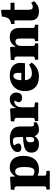

<svg xmlns="http://www.w3.org/2000/svg" viewBox="1298 -2032 949 3586"><g transform="rotate(-90 1773.0 -238.5)"><path d="M26 216V155L60 150Q75 149 80.5 140Q86 131 86 104V-381Q86 -415 79.5 -427Q73 -439 52 -442L20 -446L25 -512L252 -525L266 -516L271 -432H274Q298 -472 337.5 -501.5Q377 -531 442 -531Q541 -531 598 -468Q655 -405 655 -277Q655 -189 627 -123.5Q599 -58 542 -22Q485 14 398 14Q332 14 285 -12V104Q285 129 290.5 138.5Q296 148 319 150L375 156V216ZM363 -70Q407 -70 427 -112.5Q447 -155 447 -261Q447 -352 425.5 -391.5Q404 -431 364 -431Q327 -431 306 -402.5Q285 -374 285 -323V-98Q299 -86 321 -78Q343 -70 363 -70Z M872 14Q798 14 757 -22.5Q716 -59 716 -123Q716 -183 746.5 -216Q777 -249 841 -264Q905 -279 1006 -284V-371Q1006 -424 991 -448.5Q976 -473 932 -473Q910 -473 886.5 -466.5Q863 -460 848 -449Q872 -417 879.5 -399.5Q887 -382 887 -371Q887 -347 866 -331Q845 -315 804 -315Q764 -315 745 -333.5Q726 -352 726 -382Q726 -421 755 -455Q784 -489 838.5 -509.5Q893 -530 969 -530Q1086 -530 1145.5 -484Q1205 -438 1205 -330V-125Q1205 -79 1238 -79Q1255 -79 1275 -86L1287 -37Q1263 -14 1226 0Q1189 14 1150 14Q1096 14 1065 -10Q1034 -34 1025 -70Q1008 -35 971.5 -10.5Q935 14 872 14ZM953 -74Q979 -74 992.5 -90.5Q1006 -107 1006 -137V-228Q954 -227 931.5 -208Q909 -189 909 -143Q909 -109 919 -91.5Q929 -74 953 -74Z M1305 0V-61L1340 -66Q1355 -69 1360 -78.5Q1365 -88 1365 -114V-381Q1365 -413 1360 -426Q1355 -439 1331 -442L1297 -446L1303 -512L1528 -525L1543 -515L1549 -417H1552Q1572 -471 1615.5 -501Q1659 -531 1711 -531Q1770 -531 1803.5 -498Q1837 -465 1837 -411Q1837 -360 1813 -330.5Q1789 -301 1739 -301Q1698 -301 1678 -318.5Q1658 -336 1658 -361Q1658 -376 1664 -392Q1670 -408 1689 -441Q1661 -451 1631.5 -437.5Q1602 -424 1582.5 -391.5Q1563 -359 1563 -311V-113Q1563 -89 1568 -79Q1573 -69 1592 -67L1653 -61V0Z M2138 14Q2004 14 1934.5 -56.5Q1865 -127 1865 -245Q1865 -338 1903.5 -401.5Q1942 -465 2008 -498Q2074 -531 2157 -531Q2265 -531 2328.5 -479Q2392 -427 2392 -331Q2392 -288 2385 -247H2069Q2072 -185 2104.5 -151.5Q2137 -118 2196 -118Q2243 -118 2280.5 -131Q2318 -144 2357 -171L2398 -123Q2360 -63 2294 -24.5Q2228 14 2138 14ZM2068 -315H2203Q2205 -330 2205.5 -343.5Q2206 -357 2206 -371Q2206 -463 2150 -463Q2074 -463 2068 -315Z M2451 0V-61L2486 -66Q2501 -68 2506 -77Q2511 -86 2511 -113V-384Q2511 -414 2505 -426.5Q2499 -439 2476 -442L2443 -446L2449 -512L2676 -525L2690 -515L2695 -420H2698Q2721 -473 2764.5 -502Q2808 -531 2874 -531Q2963 -531 3004 -482Q3045 -433 3045 -353V-107Q3045 -84 3050.5 -75.5Q3056 -67 3075 -65L3105 -61V0H2798V-60L2821 -64Q2837 -66 2842 -75Q2847 -84 2847 -106V-326Q2847 -384 2834 -404.5Q2821 -425 2789 -425Q2756 -425 2732.5 -398.5Q2709 -372 2709 -314V-108Q2709 -85 2713 -76Q2717 -67 2732 -64L2757 -60V0Z M3352 14Q3273 14 3229 -24Q3185 -62 3185 -143V-442H3118V-505Q3169 -512 3197 -532.5Q3225 -553 3238.5 -588.5Q3252 -624 3259 -678L3365 -693L3384 -683V-517H3515V-442H3384V-178Q3384 -143 3395 -122.5Q3406 -102 3437 -102Q3477 -102 3515 -131L3545 -77Q3512 -37 3465.5 -11.5Q3419 14 3352 14Z"/></g></svg>

Font: Literata 36pt ExtraBold
Style: Regular
Weight: 800
Designer: Latin by Veronika Burian and Jose Scaglione. Greek by Irene Vlachou. Cyrillic by Vera Evstafieva.
Foundry: TypeTogether
Version: Version 3.002